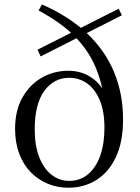

<svg xmlns="http://www.w3.org/2000/svg" viewBox="-20 -837 634 871"><path d="M289.2 14.6Q240.6 14.6 196.9 -3.4Q153.3 -21.4 119.8 -55.4Q86.3 -89.4 67.4 -139.5Q48.4 -189.5 48.4 -252.6Q48.4 -335.7 81.7 -394.5Q114.9 -453.4 169.7 -484.7Q224.5 -516 289.8 -516Q354.7 -516 402.9 -479.4Q451.1 -442.8 473.9 -374.3L455.2 -368.4Q444.2 -461 411.9 -535.9Q379.6 -610.9 317.9 -673.1Q256.3 -735.3 155.1 -789.4L170.5 -816.7Q290 -764.6 372.2 -688.1Q454.4 -611.6 496.3 -512.7Q538.2 -413.9 538.2 -294.6Q538.2 -194.1 506.1 -125.1Q474 -56.2 417.8 -20.8Q361.6 14.6 289.2 14.6ZM294.3 -16.4Q343.6 -16.4 379.6 -46.6Q415.5 -76.8 434.7 -130.9Q453.8 -185.1 453.8 -256.6Q453.8 -333 432.3 -383.3Q410.8 -433.5 374.8 -458.8Q338.9 -484.1 294.3 -484.1Q224.6 -484.1 181 -424.6Q137.5 -365.1 137.5 -249.8Q137.5 -177.3 157.6 -125.1Q177.7 -72.8 213.3 -44.6Q248.8 -16.4 294.3 -16.4ZM164.4 -581.1 150.3 -611.6 518.6 -797.4 532.7 -767.6Z"/></svg>

Font: Noto Serif KR
Style: Regular
Weight: 200
Designer: Ryoko NISHIZUKA 西塚涼子 (kana & ideographs); Frank Grießhammer (Latin, Greek & Cyrillic); Wenlong ZHANG 张文龙 (bopomofo); San
Foundry: Adobe
Version: Version 2.001;hotconv 1.1.0;makeotfexe 2.6.0